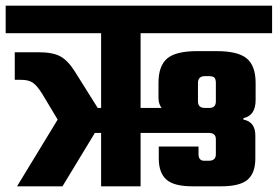

<svg xmlns="http://www.w3.org/2000/svg" viewBox="-40 -656 978 676"><path d="M455 -539V-276H529Q518 -290 518 -311V-364Q518 -424 548.5 -450Q579 -476 654 -476H723Q798 -476 829 -450Q860 -424 860 -364V-304Q860 -249 817 -240V-235Q859 -227 859 -179V-98Q859 -47 832 -23.5Q805 0 738 0H638Q572 0 545.5 -24Q519 -48 519 -98V-140H659V-113Q659 -90 679 -90H695Q720 -90 720 -113V-166Q720 -188 695 -188H455V0H316V-188H294L180 0H20L163 -235L109 -325Q91 -354 76 -364.5Q61 -375 34 -375H12V-472H96Q146 -472 172.5 -457.5Q199 -443 223 -405L304 -276H316V-539H-20V-636H918V-539ZM657 -364V-299Q657 -276 681 -276H697Q720 -276 720 -299V-364Q720 -378 714.5 -383Q709 -388 695 -388H682Q657 -388 657 -364Z"/></svg>

Font: Teko SemiBold
Style: Regular
Weight: 600
Designer: Manushi Parikh, Jonny Pinhorn
Foundry: Indian Type Foundry
Version: Version 1.106;PS 1.0;hotconv 1.0.78;makeotf.lib2.5.61930; tt